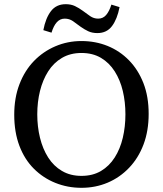

<svg xmlns="http://www.w3.org/2000/svg" viewBox="-20 -882 778 917"><path d="M369 15Q303 15 244.5 -8.5Q186 -32 141.5 -76.5Q97 -121 72.5 -186Q48 -251 48 -334Q48 -415 73 -480Q98 -545 142 -590.5Q186 -636 244.5 -661Q303 -686 369 -686Q436 -686 494 -662.5Q552 -639 596 -594Q640 -549 665 -485Q690 -421 690 -338Q690 -257 665.5 -192Q641 -127 596.5 -80.5Q552 -34 494 -9.5Q436 15 369 15ZM369 -42Q423 -42 462.5 -65.5Q502 -89 528 -130Q554 -171 566.5 -224Q579 -277 579 -336Q579 -395 566.5 -447.5Q554 -500 528 -541Q502 -582 462.5 -605.5Q423 -629 369 -629Q316 -629 276 -605.5Q236 -582 210 -541Q184 -500 171 -447.5Q158 -395 158 -336Q158 -277 171 -224Q184 -171 210 -130Q236 -89 276 -65.5Q316 -42 369 -42ZM187 -738Q198 -796 223.5 -829Q249 -862 294 -862Q319 -862 338 -853Q357 -844 376 -830Q393 -817 410.5 -805Q428 -793 449 -793Q472 -793 487 -810.5Q502 -828 512 -860L551 -848Q540 -791 515 -757.5Q490 -724 445 -724Q420 -724 401 -733Q382 -742 364 -755Q346 -769 328.5 -781Q311 -793 289 -793Q267 -793 251.5 -776Q236 -759 226 -726Z"/></svg>

Font: Source Serif 4
Style: Regular
Weight: 400
Designer: Frank Grießhammer
Foundry: Adobe Systems Incorporated
Version: Version 4.004;hotconv 1.0.116;makeotfexe 2.5.65601